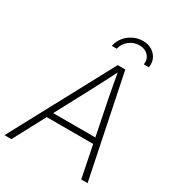

<svg xmlns="http://www.w3.org/2000/svg" viewBox="-247 -1064 1087 1191"><g transform="rotate(30 297.0 -468.0)"><path d="M-28.8 0 362.3 -727.5H416.5L566.4 0H521L415.5 -521.5Q408.2 -561 399.7 -606.2Q391.1 -651.4 381.3 -708H395Q366.7 -651.9 343.5 -606.7Q320.3 -561.5 298.8 -521.5L20.5 0ZM126.5 -228 133.3 -269.5H493.2L486.3 -228ZM423.8 -936Q461.9 -936 489 -919.4Q516.1 -902.8 529.1 -875Q542 -847.2 536.1 -812.5H500Q506.3 -850.1 482.7 -875.7Q459 -901.4 418.5 -901.4Q377.9 -901.4 345.7 -875.7Q313.5 -850.1 306.6 -812.5H271Q277.3 -847.2 299.3 -875Q321.3 -902.8 353.8 -919.4Q386.2 -936 423.8 -936Z"/></g></svg>

Font: Inter 28pt ExtraLight
Style: Italic
Weight: 250
Italic angle: -9.3988°
Designer: Rasmus Andersson
Foundry: rsms
Version: Version 4.001;git-66647c0bb